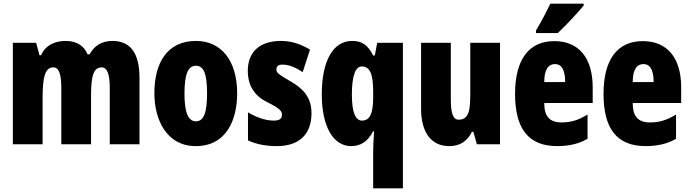

<svg xmlns="http://www.w3.org/2000/svg" viewBox="-20 -786 3758 1046"><path d="M592 -563C533 -563 493 -536 468 -490H457C440 -532 403 -563 338 -563C274 -563 225 -536 204 -485H195L177 -553H50V0H212V-248C212 -369 226 -419 271 -419C301 -419 314 -381 314 -307V0H476V-264C476 -371 489 -419 534 -419C564 -419 578 -381 578 -307V0H740V-360C740 -497 691 -563 592 -563Z M1272 -278C1272 -460 1182 -563 1048 -563C886 -563 821 -437 821 -278C821 -132 889 10 1046 10C1216 10 1272 -136 1272 -278ZM985 -276C985 -380 1004 -428 1047 -428C1092 -428 1108 -379 1108 -278C1108 -176 1092 -125 1047 -125C1004 -125 985 -177 985 -276Z M1677 -170C1677 -255 1631 -304 1564 -342C1493 -384 1486 -390 1486 -408C1486 -426 1497 -434 1520 -434C1558 -434 1596 -415 1629 -393L1669 -516C1616 -547 1567 -563 1510 -563C1395 -563 1330 -503 1330 -400C1330 -322 1365 -265 1433 -231C1510 -193 1516 -179 1516 -161C1516 -138 1501 -129 1471 -129C1421 -129 1371 -150 1331 -174V-21C1382 2 1434 10 1488 10C1607 10 1677 -51 1677 -170Z M2013 35V240H2175V-553H2035L2022 -484H2013C1982 -544 1950 -563 1898 -563C1794 -563 1733 -453 1733 -272C1733 -99 1794 10 1893 10C1944 10 1983 -14 2013 -71H2018C2015 -21 2013 14 2013 35ZM1952 -129C1916 -129 1897 -176 1897 -270C1897 -375 1917 -424 1951 -424C1995 -424 2013 -384 2013 -285V-256C2013 -168 1995 -129 1952 -129Z M2704 -553H2542V-280C2542 -191 2537 -134 2479 -134C2447 -134 2436 -172 2436 -246V-553H2274V-193C2274 -64 2330 10 2427 10C2486 10 2525 -16 2551 -68H2559L2578 0H2704Z M3160 -756V-766H2978C2957 -722 2932 -673 2900 -620V-606H3019C3069 -653 3132 -722 3160 -756ZM3000 -562C2859 -562 2786 -459 2786 -274C2786 -90 2855 10 3015 10C3079 10 3133 -2 3181 -30V-162C3130 -131 3090 -119 3039 -119C2975 -119 2945 -151 2945 -225H3209V-310C3209 -472 3132 -562 3000 -562ZM3004 -437C3037 -437 3059 -409 3059 -339H2945C2945 -411 2970 -437 3004 -437Z M3482 -562C3341 -562 3268 -459 3268 -274C3268 -90 3337 10 3497 10C3561 10 3615 -2 3663 -30V-162C3612 -131 3572 -119 3521 -119C3457 -119 3427 -151 3427 -225H3691V-310C3691 -472 3614 -562 3482 -562ZM3486 -437C3519 -437 3541 -409 3541 -339H3427C3427 -411 3452 -437 3486 -437Z"/></svg>

Font: Noto Sans Myanmar UI ExtraCondensed Black
Style: Regular
Weight: 900
Width: 2
Designer: Monotype Design Team
Foundry: Monotype Imaging Inc.
Version: Version 2.103